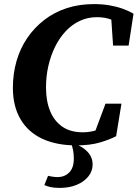

<svg xmlns="http://www.w3.org/2000/svg" viewBox="-20 -694 673 939"><path d="M197 211 215 166Q225 168 236.5 170Q248 172 262 172Q296 172 318.5 149.5Q341 127 341 82Q341 59 337.5 41Q334 23 326 0H363V16Q398 34 415.5 57Q433 80 433 110Q433 143 412 169Q391 195 355 210Q319 225 272 225Q246 225 227.5 221Q209 217 197 211ZM353 17Q256 17 186.5 -15.5Q117 -48 80 -111.5Q43 -175 43 -264Q43 -334 61 -396Q79 -458 113.5 -508.5Q148 -559 196.5 -596.5Q245 -634 306 -654Q367 -674 439 -674Q480 -674 515 -668Q550 -662 579.5 -651.5Q609 -641 633 -627L609 -471H533L523 -620L580 -566Q552 -588 522 -599Q492 -610 454 -610Q409 -610 370.5 -592Q332 -574 301.5 -541.5Q271 -509 249.5 -465.5Q228 -422 216.5 -371.5Q205 -321 205 -267Q205 -199 225.5 -150Q246 -101 285.5 -74Q325 -47 385 -47Q417 -47 448 -56Q479 -65 511 -80L437 -29L496 -187H574L548 -28Q516 -11 468 3Q420 17 353 17Z"/></svg>

Font: Source Serif 4
Style: Bold Italic
Weight: 700
Italic angle: -12°
Designer: Frank Grießhammer
Foundry: Adobe Systems Incorporated
Version: Version 4.004;hotconv 1.0.116;makeotfexe 2.5.65601